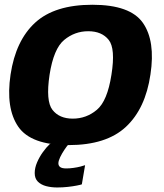

<svg xmlns="http://www.w3.org/2000/svg" viewBox="-20 -620 708 827"><path d="M275.5 5Q438 5 522.2 -73.5Q606.5 -152 628 -299Q650 -443.5 595.5 -521.5Q541 -599.5 378 -599.5Q215.5 -599.5 131.5 -522.5Q47.5 -445.5 25.5 -299Q4 -154 58.5 -74.5Q113 5 275.5 5ZM293.5 -109Q235.5 -109 206 -146.8Q176.5 -184.5 193.5 -298Q211 -410.5 256.5 -448Q302 -485.5 360 -485.5Q418.5 -485.5 448.2 -448.2Q478 -411 460 -298Q442.5 -185 397.2 -147Q352 -109 293.5 -109ZM226 187.5Q250 187.5 272.2 185Q294.5 182.5 311 179.2Q327.5 176 332.5 174L346.5 91.5Q340 94 326.2 97.5Q312.5 101 296.2 103.2Q280 105.5 265.5 105.5Q247.5 105.5 239.5 99.8Q231.5 94 231.5 83.5Q231.5 73 239.2 56.8Q247 40.5 257.8 24.5Q268.5 8.5 276.5 0H195Q180 14 165 34.8Q150 55.5 139.8 79.2Q129.5 103 129.5 125.5Q129.5 149 143.2 162.5Q157 176 179 181.8Q201 187.5 226 187.5Z"/></svg>

Font: Anybody UltraCondensed Thin
Style: Bold Italic
Weight: 700
Italic angle: -10°
Version: Version 1.111